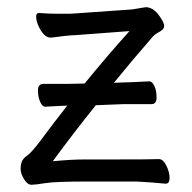

<svg xmlns="http://www.w3.org/2000/svg" viewBox="-20 -501 530 531"><path d="M438 7Q397 3 357 1H222Q132 1 105 5.5Q78 10 67 10Q56 10 46.5 -5.5Q37 -21 37 -33.5Q37 -46 40.5 -54.5Q44 -63 55.5 -71Q67 -79 92 -112Q129 -162 166 -209H165L106 -206H105Q97 -206 91 -219.5Q85 -233 85 -251Q85 -269 100 -269H165L214 -270Q276 -346 338 -415L191 -404Q164 -403 122 -397H120Q101 -397 86 -430Q80 -444 80 -454.5Q80 -465 87 -465H89Q115 -463 136 -463H168Q180 -463 190 -464L346 -475L382 -481H386Q408 -479 426 -449Q434 -437 434 -428.5Q434 -420 421 -413Q408 -406 402 -399Q347 -336 295 -272L320 -273Q335 -273 392 -276H393Q401 -276 407 -263Q413 -250 413 -231.5Q413 -213 399 -213H321L245 -210Q183 -133 126 -55Q176 -60 214 -60H291Q403 -60 419 -61H420Q431 -61 440 -43Q449 -25 449 -9Q449 7 438 7Z"/></svg>

Font: LXGW WenKai TC
Style: Regular
Weight: 400
Designer: LXGW / Fontworks Inc.
Foundry: LXGW / Fontworks Inc.
Version: Version 1.330